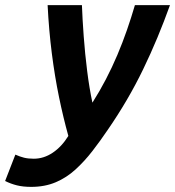

<svg xmlns="http://www.w3.org/2000/svg" viewBox="-108 -544 684 750"><path d="M14 186Q-18 186 -42 180Q-66 174 -88 163L-48 60Q-30 68 -14 72Q2 76 24 76Q63 76 98 52.5Q133 29 159 -13Q139 -85 122.5 -165Q106 -245 94.5 -335Q83 -425 78 -524H212Q214 -470 219 -402Q224 -334 232.5 -266.5Q241 -199 253 -143Q281 -187 305.5 -234Q330 -281 350.5 -329.5Q371 -378 388 -427Q405 -476 419 -524H556Q533 -460 507 -397.5Q481 -335 451.5 -274Q422 -213 387.5 -154Q353 -95 313 -37Q284 6 253 46Q222 86 187 118Q152 150 109.5 168Q67 186 14 186Z"/></svg>

Font: Ubuntu Sans
Style: Bold Italic
Weight: 700
Italic angle: -13.5°
Designer: Dalton Maag Ltd
Foundry: Dalton Maag Ltd
Version: Version 1.006